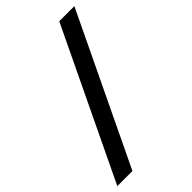

<svg xmlns="http://www.w3.org/2000/svg" viewBox="-250 -804 903 903"><g transform="rotate(-45 201.0 -352.5)"><path d="M-27.4 18.4 327.8 -723H428.3L73.1 18.4Z"/></g></svg>

Font: Public Sans Thin
Style: Italic
Weight: 100
Italic angle: -8°
Designer: The Public Sans project authors (U.S. Web Design System). Libre Franklin designed by Pablo Impallari and Rodrigo Fuenzal
Version: Version 2.000